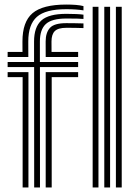

<svg xmlns="http://www.w3.org/2000/svg" viewBox="-20 -830 608 850"><path d="M131.3 0 131.1 -533H13.8V-555.4H130.8V-646.2Q130.8 -710.3 163.2 -739.5Q195.5 -768.7 273.4 -768.7Q296.9 -768.7 316.9 -767.8Q336.8 -766.9 349.5 -765.1V-746.1Q341.9 -747.1 321.4 -747.6Q301 -748 273.4 -748Q209.1 -748 182.8 -723.5Q156.6 -699.1 156.6 -646.2V-555.4H325.9V-533H156.8L157 0ZM80.2 0V-488.4H13.8V-510.7H105.9V0ZM182.3 0V-510.7H325.9V-488.4H208.9V0ZM13.8 -577.7V-600H79.6L79.4 -646.2Q79.2 -733.4 124 -771.6Q168.8 -809.8 273.4 -809.8Q297.5 -809.8 317 -808.2Q336.5 -806.5 349.5 -803V-784.1Q334 -786.7 314.1 -788Q294.3 -789.3 273.4 -789.3Q181.6 -789.3 143.3 -755.4Q105.1 -721.4 105.2 -646.2L105.4 -577.7ZM182.3 -577.7 182.1 -646.2Q182.1 -685.3 200.9 -706.4Q219.7 -727.5 273.4 -727.5Q292.3 -727.5 311 -727.2Q329.8 -727 349.5 -726.3V-705.7Q329.6 -706.4 310.6 -706.7Q291.6 -706.9 273.4 -706.9Q237.7 -706.9 222.8 -692.5Q208 -678.1 208 -646.2L208.2 -600H325.9V-577.7ZM493.1 0V-800H518.9V0ZM390.2 0V-800H415.9V0ZM441.7 0V-800H467.4V0Z"/></svg>

Font: Big Shoulders Inline Text SC Thin
Style: Regular
Weight: 100
Designer: Patric King
Foundry: XO Type Co
Version: Version 2.002